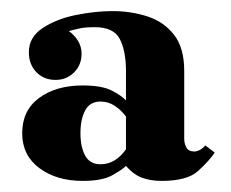

<svg xmlns="http://www.w3.org/2000/svg" viewBox="-20 -640 417 346"><path d="M350 -378 367 -365Q356 -349 336.5 -331.5Q317 -314 271 -314Q252 -314 236.5 -319.5Q221 -325 207 -341Q200 -334 182 -324Q164 -314 129 -314Q82 -314 51 -337Q20 -360 20 -400Q20 -441 50.5 -463.5Q81 -486 129 -486Q164 -486 182 -476.5Q200 -467 207 -459V-512Q207 -548 196 -569.5Q185 -591 151 -591Q134 -591 124.5 -589Q115 -587 104 -584Q114 -577 120.5 -566.5Q127 -556 127 -543Q127 -523 113.5 -509.5Q100 -496 80 -496Q59 -496 45.5 -510Q32 -524 32 -546Q32 -573 57 -589.5Q82 -606 117 -613Q152 -620 183 -620Q216 -620 245.5 -610.5Q275 -601 293.5 -577.5Q312 -554 312 -512V-390Q312 -381 316 -374Q320 -367 330 -367Q335 -367 340.5 -370Q346 -373 350 -378ZM207 -371V-430Q198 -442 186.5 -449.5Q175 -457 161 -457Q142 -457 133.5 -441Q125 -425 125 -400Q125 -375 133.5 -359.5Q142 -344 161 -344Q175 -344 186.5 -351Q198 -358 207 -371Z"/></svg>

Font: Brygada 1918
Style: Bold
Weight: 700
Designer: Mateusz Machalski | Borys Kosmynka | Przemek Hoffer
Foundry: NIEPODLEGLA 2018
Version: Version 3.006